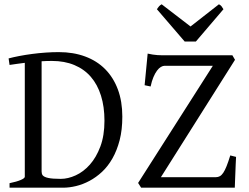

<svg xmlns="http://www.w3.org/2000/svg" viewBox="-20 -872 1156 892"><path d="M221.2 -588.9Q196.8 -588.9 173.3 -587.4V-75.2Q173.3 -64.5 178.2 -57.6Q185.1 -49.3 204.6 -45.2Q224.1 -41 262.2 -41Q295.9 -41 331.8 -57.4Q367.7 -73.7 397.5 -107.2Q427.2 -140.6 446.3 -191.4Q465.3 -242.2 465.3 -311Q465.3 -376 449.2 -427.5Q433.1 -479 402.1 -514.9Q371.1 -550.8 325.4 -569.8Q279.8 -588.9 221.2 -588.9ZM548.3 -330.1Q548.3 -269 535.9 -220.9Q523.4 -172.9 502.4 -136Q481.4 -99.1 453.9 -73.5Q426.3 -47.9 395.5 -31.5Q364.7 -15.1 333.3 -7.6Q301.8 0 272.9 0H24.4V-21Q57.6 -27.8 76.4 -35.9Q95.2 -43.9 95.2 -50.8V-580.1Q75.7 -577.6 58.1 -575.2Q40.5 -572.8 24.4 -570.3L20 -600.6Q41.5 -606.4 69.6 -611.8Q97.7 -617.2 128.9 -621.3Q160.2 -625.5 192.1 -627.7Q224.1 -629.9 252.9 -629.9Q320.8 -629.9 375.5 -609.6Q430.2 -589.4 468.5 -550.8Q506.8 -512.2 527.6 -456.5Q548.3 -400.9 548.3 -330.1ZM1076.7 -143.1Q1075.7 -127.4 1075 -108.4Q1074.2 -89.4 1073.5 -70.1Q1072.8 -50.8 1072 -32.5Q1071.3 -14.2 1070.8 0H635.7L621.6 -22L968.8 -566.4H744.6Q736.8 -566.4 727.5 -561Q718.3 -555.7 709.5 -543.9Q700.7 -532.2 692.9 -513.9Q685.1 -495.6 679.7 -470.2L651.9 -476.1L666 -623Q679.2 -620.1 690.2 -618.4Q701.2 -616.7 711.7 -616Q722.2 -615.2 733.4 -615.2H1059.6L1071.8 -594.2L727.5 -48.8H982.9Q993.2 -48.8 1001.5 -53.5Q1009.8 -58.1 1017.3 -69.3Q1024.9 -80.6 1032.7 -100.1Q1040.5 -119.6 1049.8 -149.9ZM890.1 -679.2H837.9L709 -829.1Q712.4 -834 714.8 -837.4Q717.3 -840.8 719.5 -843.3Q721.7 -845.7 724.4 -847.7Q727.1 -849.6 731 -852.1L865.2 -749L997.1 -852.1Q1005.4 -847.7 1008.8 -843.3Q1012.2 -838.9 1018.1 -829.1Z"/></svg>

Font: Gentium Plus
Style: Regular
Weight: 400
Designer: J. Victor Gaultney, Annie Olsen, Iska Routamaa
Foundry: SIL International
Version: Version 1.510